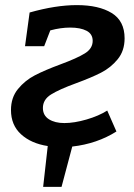

<svg xmlns="http://www.w3.org/2000/svg" viewBox="-20 -564 525 752"><path d="M436 -49Q360 -1 263 10L221 168H149L167 8Q102 -2 62.5 -38Q23 -74 23 -133Q23 -182 50.5 -215.5Q78 -249 116.5 -269Q155 -289 217 -312Q282 -336 312.5 -355Q343 -374 343 -404Q343 -431 319 -443.5Q295 -456 255 -456Q218 -456 177 -445L153 -383H78L96 -515Q198 -544 281 -544Q367 -544 417.5 -513Q468 -482 468 -414Q468 -365 441 -332Q414 -299 376 -279.5Q338 -260 278 -238Q212 -214 180 -194Q148 -174 148 -141Q148 -112 171.5 -97Q195 -82 232 -82Q271 -82 319 -96Q367 -110 400 -131Z"/></svg>

Font: Bitter Pro SemiBold
Style: Italic
Weight: 600
Italic angle: -9°
Designer: Sol Matas, and Bitter project Authors
Foundry: Sol Matas
Version: Version 1.010